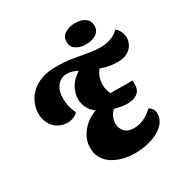

<svg xmlns="http://www.w3.org/2000/svg" viewBox="-203 -1038 1160 1215"><g transform="rotate(-30 377.0 -431.0)"><path d="M438 21Q394 21 352 11Q310 1 276.5 -20Q243 -41 223.5 -73.5Q204 -106 204 -151Q204 -189 221.5 -225.5Q239 -262 272.5 -292Q306 -322 354 -339Q324 -359 308 -390Q292 -421 292 -456Q292 -490 307.5 -524.5Q323 -559 354.5 -586.5Q386 -614 433 -630L522 -572Q497 -550 484.5 -519.5Q472 -489 472 -457Q472 -439 476.5 -420.5Q481 -402 489 -387Q507 -387 525.5 -387Q544 -387 561 -386.5Q578 -386 590 -386Q609 -386 624 -386Q639 -386 649 -387Q650 -381 650.5 -374.5Q651 -368 651 -363Q651 -316 623.5 -295.5Q596 -275 549 -275Q529 -275 507 -278.5Q485 -282 459 -290Q439 -273 429 -249.5Q419 -226 419 -202Q419 -170 441 -145Q463 -120 510 -120Q546 -120 581.5 -136Q617 -152 648 -183Q663 -176 672.5 -161.5Q682 -147 682 -127Q682 -92 661.5 -64.5Q641 -37 605.5 -18Q570 1 527 11Q484 21 438 21ZM166 -360Q121 -360 90.5 -380Q60 -400 44.5 -432Q29 -464 29 -501Q29 -537 43 -572.5Q57 -608 86.5 -638Q116 -668 162 -686Q208 -704 272 -704Q333 -704 387.5 -695.5Q442 -687 490.5 -678Q539 -669 581 -669Q619 -669 653 -680Q687 -691 717 -720Q735 -705 744.5 -684Q754 -663 754 -639Q754 -613 740.5 -589Q727 -565 699.5 -549.5Q672 -534 628 -534Q585 -534 541.5 -545.5Q498 -557 457.5 -573.5Q417 -590 383 -607L380 -613Q355 -624 340.5 -627.5Q326 -631 311 -631Q266 -631 239 -597.5Q212 -564 212 -506Q212 -477 217.5 -451Q223 -425 239 -391Q224 -375 203 -367.5Q182 -360 166 -360ZM512 -731Q468 -731 439 -750Q410 -769 410 -805Q410 -844 441 -863.5Q472 -883 516 -883Q560 -883 587.5 -863.5Q615 -844 615 -807Q615 -770 585.5 -750.5Q556 -731 512 -731Z"/></g></svg>

Font: Sansita Swashed Light ExtraBold
Style: Regular
Weight: 800
Version: Version 1.003